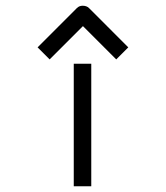

<svg xmlns="http://www.w3.org/2000/svg" viewBox="-20 -698 580 669"><path d="M237 -476H298V-49H237ZM132 -512 111 -533 248 -670Q256 -678 268 -678Q282 -678 290 -670L427 -533L406 -512L385 -491L269 -607L153 -491Z"/></svg>

Font: ibm3270
Style: Regular
Weight: 400
Monospace: yes
Version: Version 2.0.3